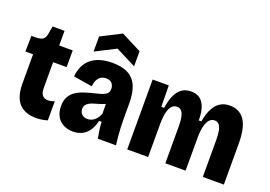

<svg xmlns="http://www.w3.org/2000/svg" viewBox="-107 -1057 1918 1363"><g transform="rotate(20 852.0 -375.0)"><path d="M245 12Q159 12 114.5 -36Q70 -84 70 -186V-406H12L14 -525H49Q85 -526 101 -537.5Q117 -549 122 -578L133 -639H223V-528H325V-402H223V-207Q223 -170 238 -152.5Q253 -135 280 -135Q293 -135 305.5 -138Q318 -141 329 -146V-1Q305 6 285 9Q265 12 245 12Z M522 13Q483 13 451 -3Q419 -19 400.5 -51Q382 -83 382 -130Q382 -172 398 -200.5Q414 -229 442.5 -247Q471 -265 508 -276.5Q545 -288 587 -298Q616 -305 636 -312.5Q656 -320 666 -332Q676 -344 676 -365Q676 -388 662 -405.5Q648 -423 616 -423Q594 -423 577.5 -412.5Q561 -402 551.5 -382.5Q542 -363 539 -335L397 -358Q401 -402 417 -436Q433 -470 461.5 -494Q490 -518 530.5 -530Q571 -542 623 -542Q697 -542 743 -516.5Q789 -491 810 -440.5Q831 -390 831 -312V-198Q831 -166 832.5 -132Q834 -98 837 -64Q840 -30 844 0H707Q701 -29 697 -58.5Q693 -88 691 -122H672Q663 -80 643 -49.5Q623 -19 592.5 -3Q562 13 522 13ZM589 -106Q604 -106 618 -111.5Q632 -117 643.5 -127Q655 -137 663.5 -150.5Q672 -164 677 -179L676 -274L704 -268Q689 -257 670 -249Q651 -241 632 -235.5Q613 -230 594.5 -224.5Q576 -219 561.5 -211Q547 -203 538.5 -191.5Q530 -180 530 -162Q530 -136 547 -121Q564 -106 589 -106ZM467 -571V-685L620 -763L773 -685V-571L620 -649Z M929 0V-334V-528H1051L1053 -367H1074Q1084 -430 1102.5 -468Q1121 -506 1149.5 -524Q1178 -542 1216 -542Q1258 -542 1284 -522Q1310 -502 1323 -463Q1336 -424 1336 -367H1355Q1367 -431 1388 -469Q1409 -507 1439 -524.5Q1469 -542 1508 -542Q1546 -542 1574.5 -527.5Q1603 -513 1622 -484Q1641 -455 1650 -410.5Q1659 -366 1659 -306V0H1500V-279Q1500 -322 1494 -350.5Q1488 -379 1475.5 -392.5Q1463 -406 1442 -406Q1419 -406 1403 -387.5Q1387 -369 1378.5 -334Q1370 -299 1370 -249V0H1217V-278Q1217 -322 1211 -350Q1205 -378 1192 -392Q1179 -406 1158 -406Q1135 -406 1119 -388Q1103 -370 1095 -335Q1087 -300 1087 -248V0Z"/></g></svg>

Font: Bricolage Grotesque 24pt SemiCondensed ExtraBold
Style: Regular
Weight: 800
Width: 4
Designer: Mathieu Triay
Foundry: Atelier Triay
Version: Version 1.001;gftools[0.9.33.dev8+g029e19f]